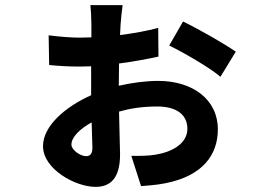

<svg xmlns="http://www.w3.org/2000/svg" viewBox="-20 -659 1040 750"><path d="M695 -575 641 -481C692 -457 804 -392 841 -359L901 -457C857 -488 757 -545 695 -575ZM338 -181 341 -82C341 -58 332 -49 316 -49C294 -49 259 -73 259 -94C259 -123 291 -155 338 -181ZM170 -521 172 -405C215 -401 246 -399 291 -399L336 -400V-319V-287C235 -242 148 -167 148 -88C148 2 275 71 353 71C411 71 449 38 449 -56L445 -223C487 -235 533 -243 595 -243C668 -243 712 -212 712 -156C712 -99 654 -66 589 -55C561 -50 528 -50 493 -50L531 68C554 66 591 64 625 57C774 28 831 -56 831 -154C831 -270 733 -343 598 -343C550 -343 496 -336 444 -324L445 -411C507 -419 563 -430 599 -438L598 -550C554 -538 502 -529 449 -522L451 -563C452 -582 457 -625 459 -639H333C335 -626 337 -582 337 -563V-513L291 -512C262 -512 216 -515 170 -521Z"/></svg>

Font: Noto Sans CJK SC
Style: Bold
Weight: 700
Designer: Ryoko NISHIZUKA 西塚涼子 (kana, bopomofo & ideographs); Paul D. Hunt (Latin, Greek & Cyrillic); Sandoll Communications 산돌커뮤니
Foundry: Adobe
Version: Version 2.004;hotconv 1.0.118;makeotfexe 2.5.65603